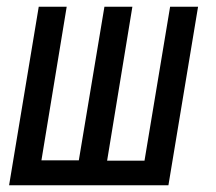

<svg xmlns="http://www.w3.org/2000/svg" viewBox="-20 -550 640 570"><path d="M7 0 95 -530H178L103 -74H214L290 -530H373L298 -73H409L485 -530H568L480 0Z"/></svg>

Font: Iosevka Curly Extended Oblique
Style: Regular
Weight: 400
Width: 7
Italic angle: -9°
Monospace: yes
Designer: Belleve Invis
Foundry: Belleve Invis
Version: Version 11.1.0; ttfautohint (v1.8.3)